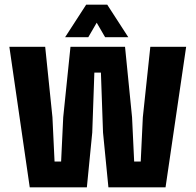

<svg xmlns="http://www.w3.org/2000/svg" viewBox="-20 -800 835 820"><path d="M107 0 20 -600H173L204 -299L213 -110H241L250 -299L281 -600H514L544 -299L553 -110H581L590 -299L622 -600H775L687 0H443L420 -234L411 -490H383L374 -234L351 0ZM258 -641 348 -780H438L528 -641H429L393 -703L357 -641Z"/></svg>

Font: Big Shoulders Text Black
Style: Regular
Weight: 900
Designer: Patric King
Foundry: XO Type Co
Version: Version 1.000; ttfautohint (v1.8.2)